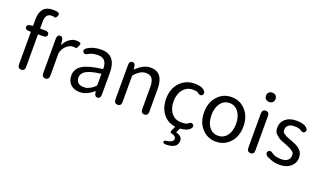

<svg xmlns="http://www.w3.org/2000/svg" viewBox="-95 -1435 3886 2311"><g transform="rotate(20 1847.5 -279.0)"><path d="M153 0Q107 0 107 -52V-464Q107 -469 102 -469H84Q33 -469 32 -503Q31 -538 82 -541L101 -543Q107 -543 107 -549V-630Q107 -715 146.5 -762Q186 -809 265 -809Q315 -809 337.5 -799Q360 -789 346 -757Q331 -724 318 -730Q305 -736 275 -736Q198 -736 198 -629V-548Q198 -543 203 -543H261Q313 -543 313 -506Q313 -469 261 -469H203Q198 -469 198 -464V-52Q198 0 153 0Z M463 0Q417 0 417 -52V-492Q417 -543 454 -545Q492 -546 496 -495L500 -450Q500 -444 501.5 -444Q503 -444 509 -454Q532 -497 572 -527Q612 -557 657 -557Q692 -557 708.5 -548.5Q725 -540 708 -504Q692 -467 683.5 -470.5Q675 -474 645 -474Q607 -474 573 -446Q533 -414 516 -369Q508 -349 508 -328V-52Q508 0 463 0Z M903 13Q833 13 788.5 -28Q744 -69 744 -141Q744 -229 823.5 -276.5Q903 -324 1072 -343Q1078 -344 1078 -351Q1078 -481 966 -481Q889 -481 849 -454Q805 -425 785 -455Q765 -485 809 -513Q878 -557 981 -557Q1077 -557 1125 -496Q1169 -439 1169 -334V-51Q1169 0 1132 2Q1095 5 1088 -46L1087 -58Q1086 -65 1084.5 -65Q1083 -65 1070 -54Q989 13 903 13ZM929 -60Q967 -60 981 -67Q1004 -78 1027 -90Q1036 -95 1067 -122Q1078 -132 1078 -147V-279Q1078 -284 1073 -283Q945 -268 887 -234Q833 -202 833 -147Q833 -103 861 -80Q886 -60 929 -60Z M1388 0Q1342 0 1342 -52V-492Q1342 -543 1379 -545Q1417 -547 1422 -496L1424 -471Q1425 -465 1426.5 -465Q1428 -465 1439 -476Q1473 -509 1511 -530Q1559 -557 1610 -557Q1776 -557 1776 -344V-52Q1776 0 1731 0Q1685 0 1685 -52V-332Q1685 -408 1660.5 -442.5Q1636 -477 1582 -477Q1542 -477 1507 -456Q1478 -439 1444 -405Q1433 -394 1433 -379V-52Q1433 0 1388 0Z M2111 251Q2059 253 2058 230Q2056 208 2108 204Q2122 203 2148.5 190Q2175 177 2175 152Q2175 131 2155.5 118Q2136 105 2112.5 101.5Q2089 98 2113 47L2128 16Q2130 11 2125 10Q2033 -2 1974 -75Q1912 -151 1912 -271Q1912 -402 1991 -482Q2065 -557 2174 -557Q2260 -557 2295 -526Q2335 -492 2310 -463Q2284 -434 2245 -469Q2231 -481 2178 -481Q2103 -481 2055 -422.5Q2007 -364 2007 -270.5Q2007 -177 2053.5 -120Q2100 -63 2175 -63Q2244 -63 2260 -78Q2299 -113 2323 -86Q2347 -60 2308 -25Q2276 4 2202 11Q2190 12 2185 23L2166 67Q2164 72 2169 73Q2245 91 2245 150Q2245 244 2111 251Z M2473 -62Q2397 -141 2397 -271.5Q2397 -402 2473 -482Q2544 -557 2649 -557Q2754 -557 2825 -482Q2901 -402 2901 -271.5Q2901 -141 2825 -62Q2754 13 2649 13Q2544 13 2473 -62ZM2535 -120Q2578 -63 2649 -63Q2720 -63 2763.5 -120Q2807 -177 2807 -271Q2807 -365 2763.5 -423Q2720 -481 2649.5 -481Q2579 -481 2535.5 -423Q2492 -365 2492 -271Q2492 -177 2535 -120Z M3090 0Q3044 0 3044 -52V-491Q3044 -543 3090 -543Q3135 -543 3135 -491V-52Q3135 0 3090 0ZM3090 -655Q3063 -655 3046 -671.5Q3029 -688 3029 -715Q3029 -742 3046 -758.5Q3063 -775 3090 -775Q3117 -775 3134 -758.5Q3151 -742 3151 -715Q3151 -688 3134 -671.5Q3117 -655 3090 -655Z M3461 13Q3405 13 3350 -8Q3299 -28 3297 -30Q3257 -63 3280 -92Q3304 -121 3344 -88Q3382 -58 3464 -58Q3516 -58 3545 -83Q3571 -106 3571 -143Q3571 -180 3554 -191Q3532 -206 3520.5 -214Q3509 -222 3448 -246Q3373 -273 3359 -285Q3339 -301 3319 -317Q3288 -341 3288 -403Q3288 -469 3339 -513Q3390 -557 3476 -557Q3566 -557 3604 -527Q3645 -495 3622 -466Q3600 -437 3558 -469Q3537 -485 3477 -485Q3428 -485 3402 -463Q3376 -441 3376 -407Q3376 -373 3387 -366Q3409 -351 3419 -344Q3429 -337 3461 -325Q3486 -316 3490 -314Q3495 -313 3518 -303Q3575 -282 3607 -257Q3659 -216 3659 -147.5Q3659 -79 3608 -35Q3554 13 3461 13Z"/></g></svg>

Font: Resource Han Rounded KR
Style: Regular
Weight: 400
Designer: Cyano Hao (round all glyphs); Ryoko NISHIZUKA 西塚涼子 (kana, bopomofo & ideographs); Paul D. Hunt (Latin, Greek & Cyrillic)
Foundry: Cyano Hao
Version: 0.990